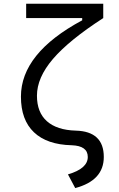

<svg xmlns="http://www.w3.org/2000/svg" viewBox="-20 -752 626 1007"><path d="M374.5 234.4 336.4 162.6Q440.4 132.3 440.4 71.3Q440.4 12.7 356 9.8Q226.6 6.8 158.2 -58.1Q89.8 -123 89.8 -245.1Q89.8 -473.1 411.1 -645.5V-657.2H117.2V-732.4H521.5V-657.2Q341.8 -541 257.8 -442.9Q173.8 -344.7 173.8 -250Q173.8 -162.6 226.1 -116.2Q278.3 -69.8 377.4 -66.9Q524.4 -63 524.4 71.3Q524.4 194.8 374.5 234.4Z"/></svg>

Font: Cascadia Code NF SemiLight
Style: Regular
Weight: 350
Monospace: yes
Designer: Aaron Bell
Foundry: Saja Typeworks
Version: Version 2404.023; ttfautohint (v1.8.4)